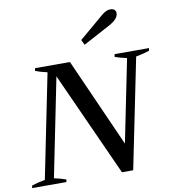

<svg xmlns="http://www.w3.org/2000/svg" viewBox="-115 -1055 1032 1143"><g transform="rotate(-10 401.0 -483.5)"><path d="M427 -817 567 -936Q577 -946 594 -956.5Q611 -967 629 -967Q646 -967 654 -959Q662 -951 662 -939Q662 -933 661 -930Q655 -901 608 -875L442 -786ZM-11 -15Q22 -26 69 -35L196 -663Q151 -673 124 -684L127 -700H338L576 -165L677 -664Q635 -673 605 -684L608 -700H816L813 -684Q776 -672 732 -664L597 0H529L244 -630L124 -35Q166 -26 196 -15L193 0H-14Z"/></g></svg>

Font: Trirong SemiBold
Style: Italic
Weight: 600
Italic angle: -12°
Designer: Katatrad Team
Foundry: CadsonDemak
Version: Version 1.001